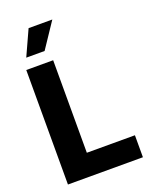

<svg xmlns="http://www.w3.org/2000/svg" viewBox="-168 -1023 887 1114"><g transform="rotate(-20 275.0 -465.5)"><path d="M53.7 -707H219.7V-135.7H516.6V0H53.7ZM149.4 -930.7H295.9L191.4 -774.4H78.1Z"/></g></svg>

Font: Pretendard ExtraBold
Style: Regular
Weight: 800
Designer: Base glyphs from Inter by Rasmus Andersson; Hangeul glyphs from Noto Sans CJK(Source Han Sans) by Jang Soo-young and Kan
Foundry: Kil Hyung-jin
Version: Version 1.309